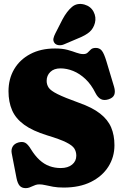

<svg xmlns="http://www.w3.org/2000/svg" viewBox="-20 -961 634 994"><path d="M310 10Q278.5 10 255.2 5.8Q232 1.5 214.8 -2.5Q197.5 -6.5 184 -6.5Q173 -6.5 164.2 -3.5Q155.5 -0.5 147.8 3.2Q140 7 131.5 10Q123 13 113 13Q93 13 82 0.8Q71 -11.5 65.5 -39L40.5 -168Q37 -187.5 45.8 -202.5Q54.5 -217.5 75.5 -223.5Q96.5 -229 110.2 -222Q124 -215 139.5 -189.5Q161 -154.5 184.8 -132.8Q208.5 -111 236 -101Q263.5 -91 294.5 -91Q331.5 -91 353.2 -108.8Q375 -126.5 375 -155Q375 -175.5 365 -191.8Q355 -208 323 -224Q291 -240 225 -260Q148.5 -283.5 104.8 -315.5Q61 -347.5 42.5 -390.5Q24 -433.5 24 -488.5Q24 -552.5 53.2 -602.5Q82.5 -652.5 136.8 -681.2Q191 -710 265 -710Q303.5 -710 329.8 -702.8Q356 -695.5 375.5 -688.2Q395 -681 411.5 -681Q426.5 -681 434.2 -689Q442 -697 450.5 -705Q459 -713 476 -713Q496 -713 507.5 -698.2Q519 -683.5 531 -643.5L570.5 -512Q578 -486.5 571.5 -470.2Q565 -454 541 -446.5Q518 -439.5 502 -448Q486 -456.5 474.5 -479Q452.5 -523.5 422.5 -551.8Q392.5 -580 359.2 -593.5Q326 -607 293 -607Q259.5 -607 240.5 -588.5Q221.5 -570 221.5 -542.5Q221.5 -523 232 -507.2Q242.5 -491.5 278 -473.8Q313.5 -456 388.5 -429Q458 -404.5 498.2 -373Q538.5 -341.5 555.5 -301.2Q572.5 -261 572.5 -209Q572.5 -148 541 -98.2Q509.5 -48.5 450.8 -19.2Q392 10 310 10ZM304 -861.5Q326 -902.5 352.5 -925Q379 -947.5 417 -937.5Q450 -928 464.5 -900Q479 -872 471.5 -842.5Q464 -814 444.2 -796.2Q424.5 -778.5 384.5 -762.5L310.5 -731Q297.5 -725.5 283.5 -727.2Q269.5 -729 262 -738.5Q254 -750 256.8 -762.2Q259.5 -774.5 266.5 -788Z"/></svg>

Font: Fraunces 144pt S100 Black
Style: Regular
Weight: 900
Version: Version 1.000